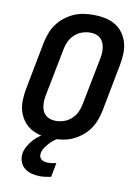

<svg xmlns="http://www.w3.org/2000/svg" viewBox="-98 -746 745 1033"><g transform="rotate(10 275.0 -229.5)"><path d="M225 12Q193 12 163 6Q133 0 107.5 -15Q82 -30 64.5 -54Q47 -78 39 -107Q31 -136 32.5 -168Q34 -200 40 -231L90 -491Q96 -518 106 -544Q116 -570 133 -593Q150 -616 173.5 -634Q197 -652 222.5 -663Q248 -674 274.5 -678Q301 -682 328 -682Q360 -682 390.5 -676Q421 -670 446.5 -655Q472 -640 489.5 -616Q507 -592 515 -563Q523 -534 521.5 -502Q520 -470 514 -439L464 -179Q458 -152 448 -126Q438 -100 421 -77Q404 -54 380.5 -36Q357 -18 331.5 -7Q306 4 279 8Q252 12 225 12ZM227 -85Q248 -85 270.5 -92.5Q293 -100 311 -116.5Q329 -133 339 -154Q349 -175 353 -197L404 -457Q407 -472 408 -487.5Q409 -503 406.5 -518Q404 -533 398 -546Q392 -559 381.5 -568Q371 -577 357 -581Q343 -585 327 -585Q306 -585 283.5 -577.5Q261 -570 243 -553.5Q225 -537 215 -516Q205 -495 201 -473L150 -213Q147 -198 146 -182.5Q145 -167 147 -152Q149 -137 155 -124Q161 -111 172 -102Q183 -93 197 -89Q211 -85 227 -85ZM193 223Q169 223 147 217Q125 211 108 197Q91 183 84 161Q77 139 81 115Q85 95 96.5 75.5Q108 56 123 39.5Q138 23 157 10Q176 -3 196 -12H273L271 0Q254 7 239.5 17Q225 27 213 40Q201 53 190.5 68Q180 83 177 99Q175 109 177.5 118.5Q180 128 187.5 133.5Q195 139 204 141.5Q213 144 224 144Q235 144 246 142.5Q257 141 269 138L254 216Q238 219 223 221Q208 223 193 223Z"/></g></svg>

Font: Lode
Style: Bold Italic
Weight: 700
Italic angle: -11°
Monospace: yes
Designer: Belleve Invis
Foundry: Belleve Invis
Version: Version 29.2.0; ttfautohint (v1.8.3)